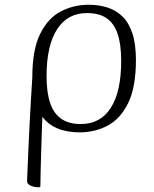

<svg xmlns="http://www.w3.org/2000/svg" viewBox="-20 -544 648 808"><path d="M315 13Q272 13 235.5 1.5Q199 -10 172.5 -36Q146 -62 131 -107Q116 -152 116 -219Q116 -335 149 -401.5Q182 -468 236 -496Q290 -524 353 -524Q396 -524 432 -512.5Q468 -501 495 -475Q522 -449 537 -404Q552 -359 552 -292Q552 -176 519 -109.5Q486 -43 432.5 -15Q379 13 315 13ZM320 -22Q403 -22 446.5 -90.5Q490 -159 490 -287Q490 -357 475 -401.5Q460 -446 428.5 -467.5Q397 -489 346 -489Q264 -489 220 -420.5Q176 -352 176 -224Q176 -155 191 -110.5Q206 -66 238 -44Q270 -22 320 -22ZM116 -219 165 -210Q163 -173 161 -123Q159 -73 157 -18.5Q155 36 153.5 86.5Q152 137 151 177Q150 217 150 237Q150 241 148.5 242.5Q147 244 141 244Q134 244 126 242.5Q118 241 110.5 238Q103 235 98.5 230Q94 225 94 218Q94 211 95.5 178Q97 145 99 95.5Q101 46 104 -10.5Q107 -67 110 -121.5Q113 -176 116 -219Z"/></svg>

Font: Briem Hand Thin
Style: Regular
Weight: 100
Designer: Gunnlaugur SE Briem, Eben Sorkin
Foundry: Sorkin Type Co.
Version: Version 1.003